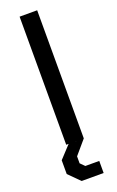

<svg xmlns="http://www.w3.org/2000/svg" viewBox="-172 -742 600 986"><g transform="rotate(-20 128.0 -249.0)"><path d="M80 -700H176V0H80ZM31 142V67L93 0H176L112 75V113L135 136H211V202H91Z"/></g></svg>

Font: Chakra Petch Medium
Style: Regular
Weight: 500
Designer: Katatrad Aksorn Co.,Ltd.
Foundry: Cadson Demak Co.,Ltd.
Version: Version 1.000; ttfautohint (v1.6)